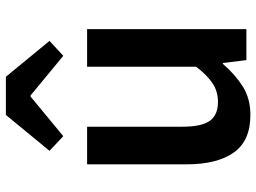

<svg xmlns="http://www.w3.org/2000/svg" viewBox="-132 -746 892 669"><g transform="rotate(-90 314.5 -412.0)"><path d="M248 14Q158 14 117 -44Q76 -102 76 -207V-555H207V-223Q207 -156 227.5 -127.5Q248 -99 293 -99Q329 -99 357 -117Q385 -135 416 -175V-555H547V0H439L429 -82H426Q389 -39 347 -12.5Q305 14 248 14ZM123 -686 248 -838H381L506 -686L454 -638L316 -752H312L174 -638Z"/></g></svg>

Font: Noto Sans KR Thin SemiBold
Style: Regular
Weight: 600
Version: Version 2.004-H2;hotconv 1.0.118;makeotfexe 2.5.65603